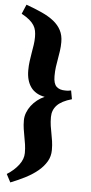

<svg xmlns="http://www.w3.org/2000/svg" viewBox="-62 -816 478 1006"><g transform="rotate(5 177.5 -313.5)"><path d="M315.9 -308.1Q262.2 -293 238.3 -267.6Q214.4 -242.2 214.4 -205.6Q214.4 -179.7 217.5 -159.4Q220.7 -139.2 224.4 -120.1Q228 -101.1 231.2 -80.6Q234.4 -60.1 234.4 -33.7Q234.4 -0.5 218.5 26.6Q202.6 53.7 175.3 76.7Q147.9 99.6 111.1 118.7Q74.2 137.7 32.2 154.3L9.8 111.8Q47.9 87.9 71.3 57.1Q94.7 26.4 94.7 -5.9Q94.7 -30.8 91.6 -51Q88.4 -71.3 84.7 -91.1Q81.1 -110.8 77.9 -131.1Q74.7 -151.4 74.7 -176.3Q74.7 -196.8 82.3 -216.6Q89.8 -236.3 103 -253.7Q116.2 -271 134 -285.2Q151.9 -299.3 172.4 -308.1Q123.5 -316.9 99.1 -350.8Q74.7 -384.8 74.7 -439Q74.7 -464.4 77.9 -487.5Q81.1 -510.7 84.7 -532.2Q88.4 -553.7 91.6 -574.5Q94.7 -595.2 94.7 -615.7Q94.7 -633.3 91.8 -648.4Q88.9 -663.6 80.3 -677.2Q71.8 -690.9 56.2 -704.1Q40.5 -717.3 14.6 -731.4L35.6 -780.8Q82 -764.2 118.9 -747.3Q155.8 -730.5 181.4 -710Q207 -689.5 220.7 -663.1Q234.4 -636.7 234.4 -601.6Q234.4 -576.7 231.2 -555.2Q228 -533.7 224.4 -512.9Q220.7 -492.2 217.5 -470Q214.4 -447.8 214.4 -420.9Q214.4 -381.3 230.5 -366Q246.6 -350.6 275.9 -350.6H285.6Q289.1 -350.6 291.5 -350.8Q293.9 -351.1 297.1 -351.8Q300.3 -352.5 307.6 -353.5Z"/></g></svg>

Font: Gentium Book Basic
Style: Bold
Weight: 700
Designer: J. Victor Gaultney and Annie Olsen
Foundry: SIL International
Version: Version 1.102; 2013; Maintenance release